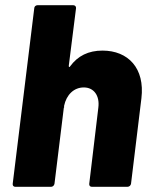

<svg xmlns="http://www.w3.org/2000/svg" viewBox="-20 -720 586 740"><path d="M375 -525C321 -525 280 -505 250 -464C248 -460 245 -461 245 -466L273 -688C274 -695 269 -700 262 -700H125C118 -700 112 -695 112 -688L29 -12C28 -5 32 0 39 0H177C183 0 189 -5 190 -12L226 -305H227V-312C236 -355 265 -383 303 -383C342 -383 365 -351 359 -305L324 -12C323 -5 327 0 334 0H471C478 0 484 -5 485 -12L525 -341C539 -457 474 -525 375 -525Z"/></svg>

Font: Barlow ExtraBold
Style: Italic
Weight: 800
Italic angle: -7°
Designer: Jeremy Tribby
Foundry: Tribby Type
Version: Version 1.422;hotconv 1.0.109;makeotfexe 2.5.65596